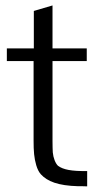

<svg xmlns="http://www.w3.org/2000/svg" viewBox="-20 -677 404 698"><path d="M296.9 -55.2C239.7 -54.2 209.5 -60.5 190.9 -74.2C181.2 -83.5 173.8 -103 171.9 -123C171.4 -133.3 170.9 -146.5 170.9 -163.1V-455.1H295.4V-501H170.9V-657.2L103 -637.2V-501H4.9V-455.1H102.1V-166C102.1 -126.5 104 -103 111.8 -76.2C115.7 -63 121.1 -51.8 128.4 -43.5C152.3 -17.6 190.4 -2 264.6 0H280.3C289.6 0.5 295.4 0.5 296.9 0.5Z"/></svg>

Font: Ride Light
Style: Regular
Weight: 300
Version: Version 3.000